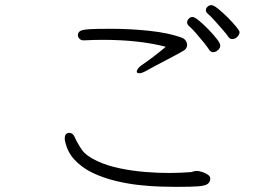

<svg xmlns="http://www.w3.org/2000/svg" viewBox="-20 -751 1040 747"><path d="M912 -626Q912 -631 898.5 -647.5Q885 -664 865.5 -683.5Q846 -703 828.5 -717Q811 -731 803 -731Q794 -731 787.5 -725Q781 -719 781 -711Q781 -705 787 -699Q798 -690 815 -671Q832 -652 848 -633.5Q864 -615 869 -607Q874 -599 884 -599Q895 -599 903.5 -608Q912 -617 912 -626ZM837 -574Q837 -582 823.5 -599.5Q810 -617 790.5 -637Q771 -657 754 -671Q737 -685 729 -685Q721 -685 714.5 -678.5Q708 -672 708 -664Q708 -657 714 -651Q725 -642 741.5 -623Q758 -604 773 -585.5Q788 -567 794 -557Q800 -548 809 -548Q819 -548 828 -556Q837 -564 837 -574ZM305 -594H307Q326 -595 344.5 -595.5Q363 -596 380 -596Q522 -596 625 -569Q605 -552 581 -533.5Q557 -515 532 -498Q522 -491 517 -484Q512 -477 512 -473Q512 -466 521 -466Q526 -466 532.5 -468Q539 -470 546 -474Q562 -483 585.5 -495.5Q609 -508 633 -520.5Q657 -533 674.5 -542.5Q692 -552 696 -555Q701 -558 704.5 -563.5Q708 -569 708 -576Q708 -580 707 -583Q703 -599 686 -605Q636 -623 562 -631Q488 -639 410 -639Q357 -639 329.5 -637.5Q302 -636 292.5 -630.5Q283 -625 283 -614Q283 -607 289 -600.5Q295 -594 305 -594ZM746 -86H745Q738 -86 731 -83.5Q724 -81 717 -81Q702 -80 681.5 -79Q661 -78 637 -78Q594 -78 544.5 -82Q495 -86 446.5 -96Q398 -106 359 -124Q316 -144 299.5 -167Q283 -190 270 -219Q263 -234 250 -234Q232 -234 232 -213V-208Q240 -162 269 -130.5Q298 -99 339.5 -79Q381 -59 428.5 -47.5Q476 -36 522 -31Q568 -26 606.5 -25Q645 -24 667 -24Q722 -24 750 -26Q778 -28 788 -35.5Q798 -43 798 -57Q798 -65 788.5 -71.5Q779 -78 766.5 -82Q754 -86 746 -86Z"/></svg>

Font: Klee One
Style: Regular
Weight: 400
Designer: Fontworks Inc.
Foundry: Fontworks Inc.
Version: Version 1.100